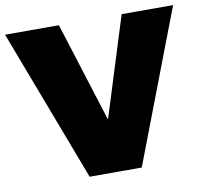

<svg xmlns="http://www.w3.org/2000/svg" viewBox="-83 -786 930 871"><g transform="rotate(-10 382.0 -350.5)"><path d="M-5 -701 261 0H501L769 -701H532L388 -241L243 -701Z"/></g></svg>

Font: Montserrat-Arabic Black
Style: Regular
Weight: 900
Designer: Mohamed Gaber
Foundry: Kief Type Foundry
Version: Version 5.008;PS 005.008;hotconv 1.0.88;makeotf.lib2.5.64775